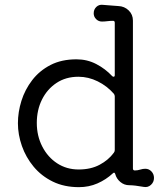

<svg xmlns="http://www.w3.org/2000/svg" viewBox="-20 -756 686 793"><path d="M580 -59Q595 -59 605.5 -48Q616 -37 616 -21Q616 -4 603.5 7.5Q591 19 574 16Q535 9 514 9Q493 9 477 -4.5Q461 -18 456 -37Q453 -47 446 -40Q418 -14 382.5 1.5Q347 17 306 17Q245 17 198 -6Q151 -29 119 -67.5Q87 -106 70.5 -153Q54 -200 54 -247Q54 -293 68.5 -339.5Q83 -386 113 -425Q143 -464 188.5 -487.5Q234 -511 296 -511Q340 -511 377.5 -491.5Q415 -472 443 -442Q446 -439 449 -439Q454 -439 454 -446V-662Q454 -670 447 -670Q435 -670 423.5 -668.5Q412 -667 401 -667Q387 -667 377 -677Q367 -687 367 -701Q367 -717 378 -727.5Q389 -738 405 -736Q419 -735 436 -733.5Q453 -732 469 -731Q494 -730 511.5 -713Q529 -696 529 -671V-60Q529 -52 537 -52Q548 -52 559 -55.5Q570 -59 580 -59ZM305 -56Q355 -56 391.5 -75.5Q428 -95 450 -125Q454 -130 454 -136V-358Q454 -364 450 -369Q422 -401 383.5 -420Q345 -439 304 -439Q252 -439 213.5 -413.5Q175 -388 153.5 -345Q132 -302 132 -248Q132 -195 154.5 -151Q177 -107 216 -81.5Q255 -56 305 -56Z"/></svg>

Font: Kiwi Maru
Style: Regular
Weight: 400
Designer: Hiroki-Chan
Version: Version 1.100